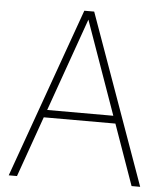

<svg xmlns="http://www.w3.org/2000/svg" viewBox="-53 -787 710 833"><g transform="rotate(5 302.0 -370.0)"><path d="M16 0 280.5 -740H323.5L588.5 0H551L457.5 -264H145.5L52 0ZM157.5 -297H445.5L301.5 -703Z"/></g></svg>

Font: Encode Sans Semi Condensed Thin
Style: Regular
Weight: 100
Width: 4
Designer: Multiple Designers
Foundry: Impallari Type
Version: Version 3.000; ttfautohint (v1.8.3) -l 8 -r 50 -G 200 -x 14 